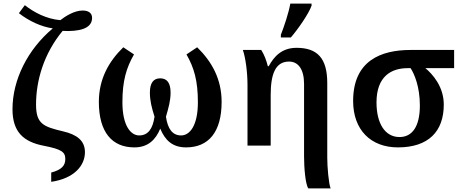

<svg xmlns="http://www.w3.org/2000/svg" viewBox="-20 -816 2578 1076"><path d="M267 203C396 184 456 112 456 37C456 -28 411 -62 333 -80C224 -106 182 -121 182 -230C182 -366 226 -516 331 -643C341 -643 352 -642 362 -642C457 -643 496 -671 496 -716C496 -743 476 -757 443 -757C398 -757 349 -727 318 -703C239 -710 170 -747 119 -787L86 -742C142 -698 214 -665 276 -657C135 -539 50 -369 50 -204C50 -77 111 -21 226 1C323 20 346 35 346 75C346 111 327 135 267 151Z M733 10C809 10 852 -32 878 -95C905 -31 945 10 1023 10C1148 10 1222 -75 1222 -245C1222 -373 1167 -471 1085 -551L1025 -511C1068 -436 1089 -363 1089 -243C1089 -111 1043 -57 995 -57C947 -57 920 -93 910 -162C925 -213 936 -253 936 -297C936 -354 914 -377 878 -377C842 -377 820 -354 820 -297C820 -253 830 -212 846 -162C836 -93 809 -57 760 -57C713 -57 666 -111 666 -243C666 -363 688 -436 731 -511L671 -551C589 -471 534 -373 534 -245C534 -75 608 10 733 10Z M1554 -606H1610C1652 -655 1710 -739 1726 -784V-796H1607C1598 -744 1572 -667 1554 -621ZM1708 240H1833C1822 214 1814 119 1814 69V-351C1814 -489 1759 -548 1642 -548C1558 -548 1515 -498 1486 -445H1481C1472 -480 1461 -509 1444 -536H1341C1356 -493 1367 -413 1367 -339V0H1497V-284C1497 -400 1523 -471 1600 -471C1651 -471 1684 -428 1684 -346V61C1684 121 1691 216 1708 240Z M2210 10C2381 10 2467 -79 2467 -230C2467 -330 2405 -400 2364 -434H2525V-536H2281C2115 -536 1959 -476 1959 -250C1959 -88 2058 10 2210 10ZM2219 -48C2137 -48 2090 -125 2090 -242C2090 -389 2174 -434 2264 -434H2281C2302 -402 2333 -330 2333 -225C2333 -108 2291 -48 2219 -48Z"/></svg>

Font: Noto Serif Semi
Style: Regular
Weight: 600
Designer: Monotype Design Team
Foundry: Monotype Imaging Inc.
Version: Version 1.002